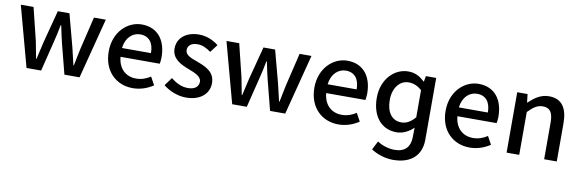

<svg xmlns="http://www.w3.org/2000/svg" viewBox="-54 -1023 5194 1722"><g transform="rotate(10 2542.5 -161.5)"><path d="M176 0H309L376 -271C390 -323 400 -374 411 -431H416C428 -374 438 -324 451 -272L521 0H659L801 -550H693L622 -253C610 -199 601 -149 590 -96H586C573 -149 562 -199 549 -253L470 -550H364L286 -253C273 -200 262 -149 250 -96H246C236 -149 227 -199 216 -253L143 -550H27Z M1144 13C1216 13 1279 -11 1330 -45L1290 -118C1250 -92 1208 -77 1159 -77C1064 -77 998 -140 989 -245H1346C1349 -259 1352 -281 1352 -304C1352 -459 1273 -564 1127 -564C999 -564 876 -453 876 -275C876 -93 995 13 1144 13ZM988 -325C999 -421 1060 -474 1129 -474C1209 -474 1252 -419 1252 -325Z M1629 13C1765 13 1838 -62 1838 -154C1838 -258 1753 -292 1676 -321C1616 -343 1562 -361 1562 -408C1562 -446 1590 -476 1651 -476C1696 -476 1735 -456 1773 -428L1827 -499C1783 -534 1722 -564 1649 -564C1527 -564 1453 -495 1453 -403C1453 -310 1534 -271 1608 -243C1667 -220 1729 -198 1729 -148C1729 -106 1698 -74 1632 -74C1573 -74 1525 -99 1476 -137L1422 -63C1476 -19 1553 13 1629 13Z M2049 0H2182L2249 -271C2263 -323 2273 -374 2284 -431H2289C2301 -374 2311 -324 2324 -272L2394 0H2532L2674 -550H2566L2495 -253C2483 -199 2474 -149 2463 -96H2459C2446 -149 2435 -199 2422 -253L2343 -550H2237L2159 -253C2146 -200 2135 -149 2123 -96H2119C2109 -149 2100 -199 2089 -253L2016 -550H1900Z M3017 13C3089 13 3152 -11 3203 -45L3163 -118C3123 -92 3081 -77 3032 -77C2937 -77 2871 -140 2862 -245H3219C3222 -259 3225 -281 3225 -304C3225 -459 3146 -564 3000 -564C2872 -564 2749 -453 2749 -275C2749 -93 2868 13 3017 13ZM2861 -325C2872 -421 2933 -474 3002 -474C3082 -474 3125 -419 3125 -325Z M3555 241C3718 241 3810 156 3810 12V-550H3716L3707 -499H3703C3659 -542 3614 -564 3554 -564C3431 -564 3316 -455 3316 -283C3316 -115 3405 -8 3543 -8C3603 -8 3657 -38 3697 -77L3695 16C3693 96 3649 150 3555 150C3505 150 3448 136 3395 102L3355 181C3415 220 3489 241 3555 241ZM3570 -103C3484 -103 3434 -172 3434 -284C3434 -396 3496 -468 3574 -468C3615 -468 3654 -455 3695 -418V-171C3654 -124 3616 -103 3570 -103Z M4212 13C4284 13 4347 -11 4398 -45L4358 -118C4318 -92 4276 -77 4227 -77C4132 -77 4066 -140 4057 -245H4414C4417 -259 4420 -281 4420 -304C4420 -459 4341 -564 4195 -564C4067 -564 3944 -453 3944 -275C3944 -93 4063 13 4212 13ZM4056 -325C4067 -421 4128 -474 4197 -474C4277 -474 4320 -419 4320 -325Z M4548 0H4663V-390C4711 -439 4746 -465 4797 -465C4862 -465 4890 -427 4890 -332V0H5005V-346C5005 -486 4953 -564 4836 -564C4761 -564 4705 -523 4654 -474H4651L4642 -550H4548Z"/></g></svg>

Font: DAIFUKU Sans JP Medium
Style: Regular
Weight: 500
Designer: Original font ‘Source Han Sans JP’ : Ryoko NISHIZUKA  (kana, bopomofo & ideographs); Paul D. Hunt (Latin, Greek & Cyrill
Foundry: Daifuku
Version: Version 1.000